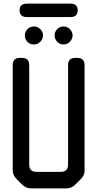

<svg xmlns="http://www.w3.org/2000/svg" viewBox="-20 -1030 536 1058"><path d="M103 -12Q123 8 152 8H345Q374 8 394 -12L426 -44Q448 -66 446 -94V-671Q446 -711 406 -711H395Q355 -711 355 -671V-123Q355 -83 315 -83H181Q141 -83 141 -123V-671Q141 -711 101 -711H90Q50 -711 50 -671V-94Q50 -65 70 -45ZM167 -785Q188 -785 202.5 -800.5Q217 -816 217 -835Q217 -853 203 -868.5Q189 -884 167 -884Q146 -884 131.5 -869.5Q117 -855 117 -835Q117 -815 130.5 -800Q144 -785 167 -785ZM330 -785Q351 -785 365.5 -800.5Q380 -816 380 -835Q380 -853 366 -868.5Q352 -884 330 -884Q309 -884 295 -869.5Q281 -855 281 -835Q281 -816 294.5 -800.5Q308 -785 330 -785ZM88 -973Q88 -936 128 -936H368Q408 -936 408 -973Q408 -1010 368 -1010H128Q88 -1010 88 -973Z"/></svg>

Font: WD-XL Lubrifont TC
Style: Regular
Weight: 400
Designer: [WD-XL Lubrifont] Copyright 2020-2022 (c) NightFurySL2001, Skr-ZERO; [ZCOOL QingKe HuangYou] Copyright 2018-2022 (c) The
Version: Version 2.001;hotconv 1.1.1;makeotfexe 2.6.0